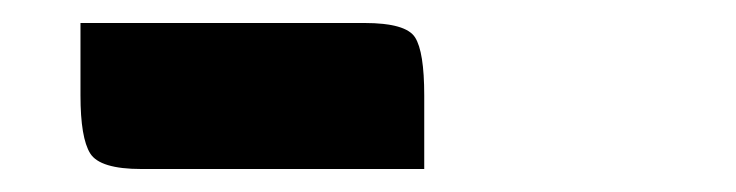

<svg xmlns="http://www.w3.org/2000/svg" viewBox="-20 -715 640 167"><path d="M103 -568Q67 -568 58.5 -581.5Q50 -595 50 -632V-695H297Q333 -695 341 -682.5Q349 -670 349 -632V-568Z"/></svg>

Font: Changa ExtraLight ExtraBold
Style: Regular
Weight: 800
Version: Version 3.002; ttfautohint (v1.8.2)